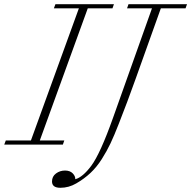

<svg xmlns="http://www.w3.org/2000/svg" viewBox="-66 -683 903 907"><path d="M-45.9 0 -38.6 -19.5H80.1L306.6 -643.6H188.5L195.8 -663.1H472.2L465.3 -643.6H348.6L122.1 -19.5H237.8L231 0ZM179.7 174.3Q179.7 150.4 198.5 136.5Q217.3 122.6 241.2 122.6Q264.6 122.6 277.6 136Q290.5 149.4 289.6 163.6Q324.7 154.3 365.2 100.1Q407.7 43 468.3 -127.4L651.9 -643.6H534.2L541 -663.1H817.4L810.5 -643.6H693.8L574.7 -310.5Q535.2 -199.7 495.1 -98.1Q473.6 -43 456.1 -5.9Q438.5 31.2 414.8 68.6Q391.1 106 361.6 133.8Q332 161.6 293.9 183.6Q258.8 204.1 219.2 204.1Q179.7 204.1 179.7 174.3Z"/></svg>

Font: Elstob ExtraLight
Style: Italic
Weight: 200
Italic angle: -20°
Designer: Peter S. Baker
Version: Version 1.015